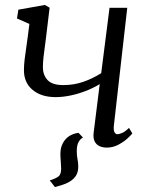

<svg xmlns="http://www.w3.org/2000/svg" viewBox="-20 -585 606 774"><path d="M296.5 -49.5 314.5 -30.5Q304 -25.5 296.8 -12.5Q289.5 0.5 289.5 24.5Q289.5 42.5 292.5 57Q295.5 71.5 295.5 87Q295.5 111.5 283.5 127.2Q271.5 143 250.2 152.8Q229 162.5 201.5 169L180.5 142.5Q202.5 135.5 214.5 127.2Q226.5 119 226.5 95Q226.5 84.5 225 66.2Q223.5 48 223.5 35.5Q223.5 17 229 2.2Q234.5 -12.5 244.2 -23.5Q254 -34.5 267.5 -41Q281 -47.5 296.5 -49.5ZM180 -554 165.5 -433.5Q163 -412 160 -391Q157 -370 155 -351Q153 -332 153 -314Q153 -282 172 -262Q191 -242 235 -242Q278 -242 315.5 -255Q353 -268 388 -290L421.5 -553.5H493L439 -78.5Q437 -60.5 441.5 -52.2Q446 -44 452.5 -44Q462 -44 474 -49.8Q486 -55.5 500 -69.5L513.5 -47Q509 -41 494.2 -27.2Q479.5 -13.5 457.5 -1.8Q435.5 10 410.5 10Q393.5 10 380.5 3.8Q367.5 -2.5 361.2 -15.8Q355 -29 357.5 -50L382 -246Q356 -230 325.5 -218.2Q295 -206.5 264 -200Q233 -193.5 204.5 -193.5Q146 -193.5 111.2 -222.8Q76.5 -252 76.5 -302Q76.5 -321 79.2 -345Q82 -369 85.8 -393.2Q89.5 -417.5 92 -437.5L98.5 -488.5L48.5 -510.5L54 -546L161 -565Z"/></svg>

Font: Merriweather 20pt Light
Style: Italic
Weight: 300
Italic angle: -7.8°
Version: Version 2.101